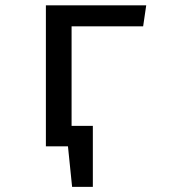

<svg xmlns="http://www.w3.org/2000/svg" viewBox="-20 -561 655 736"><path d="M540.5 -540.5 528.7 -460H254.4V-78.5H335.9V155.4H256.4L240.5 0H155.9V-540.5Z"/></svg>

Font: Fira Code Fixed Retina
Style: Regular
Weight: 450
Monospace: yes
Designer: Carrois Corporate, Edenspiekermann AG, Nikita Prokopov
Foundry: Carrois Corporate, Edenspiekermann AG, Nikita Prokopov
Version: Version 5.002